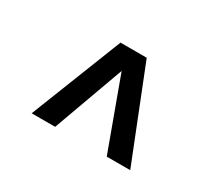

<svg xmlns="http://www.w3.org/2000/svg" viewBox="-76 -823 680 609"><g transform="rotate(30 264.5 -518.5)"><path d="M84 -351 216 -686H312L445 -351H359L264 -610L170 -351Z"/></g></svg>

Font: Archivo Condensed Medium
Style: Regular
Weight: 500
Width: 3
Designer: Hector Gatti
Foundry: Omnibus-Type
Version: Version 2.001